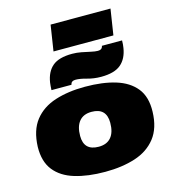

<svg xmlns="http://www.w3.org/2000/svg" viewBox="-142 -1126 1124 1251"><g transform="rotate(-15 420.0 -500.5)"><path d="M413 9Q296 9 208.5 -17.5Q121 -44 74 -103.5Q27 -163 29 -262Q33 -373 84.5 -438.5Q136 -504 224.5 -532.5Q313 -561 427 -561Q545 -561 632 -534.5Q719 -508 766.5 -449Q814 -390 811 -290Q808 -180 756 -114Q704 -48 615.5 -19.5Q527 9 413 9ZM414 -160Q469 -160 497.5 -194Q526 -228 526 -292Q526 -392 426 -392Q371 -392 342.5 -357.5Q314 -323 314 -259Q314 -160 414 -160ZM211 -596Q211 -610 212.5 -622.5Q214 -635 215 -646Q226 -717 269 -753.5Q312 -790 402 -790Q432 -790 463.5 -784Q495 -778 523 -771.5Q551 -765 570 -765Q597 -765 602 -785L603 -790H739Q739 -777 738 -764Q737 -751 735 -740Q724 -670 680.5 -633Q637 -596 547 -596Q498 -596 454 -608.5Q410 -621 380 -621Q352 -621 347 -601L346 -596ZM289 -836 316 -1010H720L693 -836Z"/></g></svg>

Font: Georama ExtraExtended Black
Style: Italic
Weight: 900
Width: 8
Italic angle: -9°
Designer: Jean-Baptiste Levee
Foundry: Production Type
Version: Version 1.000